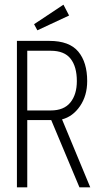

<svg xmlns="http://www.w3.org/2000/svg" viewBox="-20 -797 440 817"><path d="M52 0V-623H190Q275 -623 313 -577.5Q351 -532 351 -452Q351 -390 320.5 -345.5Q290 -301 244 -289L364 0H318L198 -286H96V0ZM96 -327H196Q252 -327 279.5 -361Q307 -395 307 -452Q307 -513 280.5 -547Q254 -581 196 -581H96ZM139 -668 125 -694 250 -777 274 -731Z"/></svg>

Font: Inconsolata Condensed Light
Style: Regular
Weight: 300
Width: 3
Monospace: yes
Designer: Raph Levien, Cyreal, Brenton Simpson
Foundry: Raph Levien, Cyreal, Google
Version: Version 3.001; ttfautohint (v1.8.2.53-6de2)